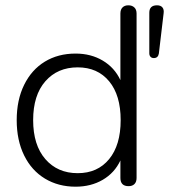

<svg xmlns="http://www.w3.org/2000/svg" viewBox="-20 -696 637 724"><path d="M43 -243Q43 -319 71 -376Q99 -433 149 -463.5Q199 -494 265 -494Q323 -494 367.5 -467.5Q412 -441 434 -394V-645Q434 -660 442 -668Q450 -676 464 -676Q478 -676 486.5 -668Q495 -660 495 -645V-25Q495 -10 487 -2Q479 6 465 6Q434 6 434 -25V-91Q412 -44 367.5 -18Q323 8 265 8Q200 8 149.5 -22.5Q99 -53 71 -110Q43 -167 43 -243ZM435 -243Q435 -337 391.5 -389.5Q348 -442 273 -442Q197 -442 151 -389.5Q105 -337 105 -243Q105 -149 151 -96Q197 -43 273 -43Q348 -43 391.5 -96Q435 -149 435 -243ZM543 -495V-648Q543 -676 572 -676Q586 -676 592.5 -668Q599 -660 597 -646L579 -494Q576 -477 560 -477Q552 -477 547.5 -482Q543 -487 543 -495Z"/></svg>

Font: SN Pro Light
Style: Regular
Weight: 300
Designer: Tobias Whetton
Foundry: Supernotes
Version: Version 1.002